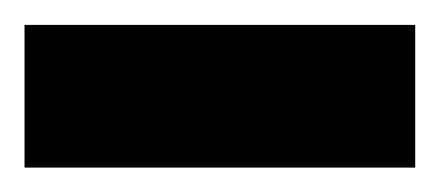

<svg xmlns="http://www.w3.org/2000/svg" viewBox="-31 81 355 155"><path d="M304.2 101.1V216.3H-11.2V101.1Z"/></svg>

Font: Gap Sans
Style: Bold
Weight: 400
Designer: Alexandre Liziard and Etienne Ozeray
Foundry: Interstices.io
Version: Version 1.610